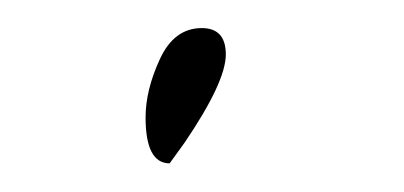

<svg xmlns="http://www.w3.org/2000/svg" viewBox="-20 -306 282 134"><path d="M98.4 -192Q81.6 -192 81.6 -224Q81.6 -243.2 91.6 -264.8Q101.6 -286.4 120.8 -286.4Q137.6 -286.4 137.6 -268Q137.6 -248.8 108.8 -206.4Z"/></svg>

Font: Euphoria Script
Style: Regular
Weight: 400
Designer: Sabrina Mariela Lopez
Foundry: Sabrina Mariela Lopez
Version: Version 1.002